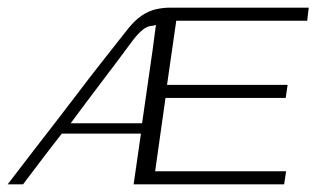

<svg xmlns="http://www.w3.org/2000/svg" viewBox="-47 -480 824 500"><path d="M-27 0Q5 -42 35.5 -81.5Q66 -121 95.5 -159Q125 -197 154.5 -236Q184 -275 215 -314.5Q246 -354 280 -397Q302 -426 321.5 -439Q341 -452 359.5 -456Q378 -460 394 -460H757Q756 -451 755 -443Q754 -435 753 -426H412L388 -259H702L697 -225Q619 -225 541 -225Q463 -225 384 -225L357 -34H698L693 0Q595 0 497 0Q399 0 301 0L320 -132H114Q88 -99 63 -66Q38 -33 13 0ZM137 -159Q184 -159 230.5 -159Q277 -159 323 -159Q332 -224 341.5 -287.5Q351 -351 359 -415Q358 -415 356 -414.5Q354 -414 352 -413Q337 -413 324 -402Q311 -391 299 -375Q259 -321 218 -267Q177 -213 137 -159Z"/></svg>

Font: Genos Light
Style: Italic
Weight: 300
Italic angle: -8°
Designer: Robert E. Leuschke
Foundry: Robert E. Leuschke
Version: Version 1.010